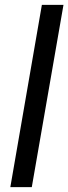

<svg xmlns="http://www.w3.org/2000/svg" viewBox="-20 -770 281 790"><path d="M241.2 -750 110.8 0H22.5L152.3 -750Z"/></svg>

Font: Mardoto
Style: Italic
Weight: 400
Italic angle: -12°
Designer: Christian Robertson, Vahan Hovhannisyan
Foundry: Google
Version: Version 1.000